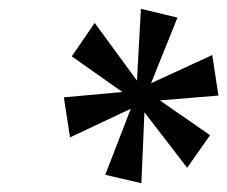

<svg xmlns="http://www.w3.org/2000/svg" viewBox="-20 -785 516 436"><path d="M219 -388 277 -538 139 -473 125 -564 258 -576 143 -657 195 -733 291 -602 300 -765 383 -745 323 -596 462 -660 476 -568 343 -557 457 -478 405 -404 308 -530 301 -369Z"/></svg>

Font: Noto Serif CondSemiBold
Style: Italic
Weight: 600
Width: 3
Italic angle: -12°
Designer: Monotype Design Team
Foundry: Monotype Imaging Inc.
Version: Version 1.001